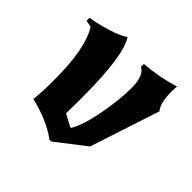

<svg xmlns="http://www.w3.org/2000/svg" viewBox="-137 -612 769 769"><g transform="rotate(45 247.5 -228.0)"><path d="M250 28H240Q178 -18 79 -42Q84 -82 84 -160Q84 -331 37 -408L8 -414V-431Q46 -436 99 -452.5Q152 -469 170 -484Q213 -422 213 -181Q213 -124 212 -94L262 -67H268Q294 -112 310 -199Q326 -286 326 -350Q326 -422 292 -438L293 -454Q374 -460 451 -484Q449 -477 449 -454Q449 -389 471 -364L374 -68Z"/></g></svg>

Font: NewRocker
Style: Regular
Weight: 400
Designer: Pablo Impallari, Brenda Gallo, Rodrigo Fuenzalida
Foundry: Pablo Impallari, Brenda Gallo, Rodrigo Fuenzalida
Version: Version 1.000